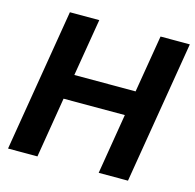

<svg xmlns="http://www.w3.org/2000/svg" viewBox="-106 -837 960 946"><g transform="rotate(15 374.0 -364.0)"><path d="M15.6 0 136.2 -727.5H286.1L237.3 -434.6H549.8L598.6 -727.5H748L627.4 0H478L528.8 -308.1H216.3L165.5 0Z"/></g></svg>

Font: Inter 24pt
Style: Bold Italic
Weight: 700
Italic angle: -9.3988°
Version: Version 4.001;git-66647c0bb